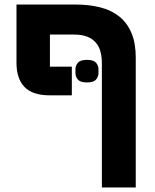

<svg xmlns="http://www.w3.org/2000/svg" viewBox="-20 -630 688 850"><path d="M431 -350Q431 -377 425 -400.5Q419 -424 404.5 -441Q390 -458 366.5 -467.5Q343 -477 307 -477H201V-335H298V-208H200Q124 -208 88.5 -245Q53 -282 53 -352V-610H313Q374 -610 423.5 -597.5Q473 -585 508 -557Q543 -529 562 -484Q581 -439 581 -375V200H431ZM365 -265Q336 -265 325 -277.5Q314 -290 314 -307V-323Q314 -340 325 -352.5Q336 -365 365 -365Q394 -365 405 -352.5Q416 -340 416 -323V-307Q416 -290 405 -277.5Q394 -265 365 -265Z"/></svg>

Font: IBM Plex Sans Hebrew
Style: Bold
Weight: 700
Designer: Mike Abbink, Paul van der Laan, Pieter van Rosmalen, Yanek Iontef
Foundry: Bold Monday
Version: Version 1.2